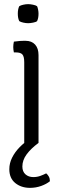

<svg xmlns="http://www.w3.org/2000/svg" viewBox="-20 -690 294 927"><path d="M132 3Q110.5 3 97 0V-389Q97 -417 88.2 -427Q79.5 -437 56 -437H47Q44 -450.5 44 -463Q44 -470 44.8 -475.8Q45.5 -481.5 47 -489Q63.5 -491.5 75.5 -492.2Q87.5 -493 95 -493H103Q133 -493 149.5 -474.8Q166 -456.5 166 -424V0Q152.5 3 132 3ZM125 217Q82.5 217 53.8 193.8Q25 170.5 25 127Q25 98 38.5 71Q52 44 75 20.5Q98 -3 127 -21Q138.5 -21 149 -14.8Q159.5 -8.5 166 0Q129.5 27 108.8 55Q88 83 88 114Q88 138.5 103 151.8Q118 165 141 165Q159 165 174.8 159.2Q190.5 153.5 203 147Q210.5 153 215.8 162.5Q221 172 221 185Q204.5 198.5 178.8 207.8Q153 217 125 217ZM116 -578Q105 -578 92.5 -580.8Q80 -583.5 73 -588Q66 -602 66 -624Q66 -646 73 -660Q80 -664.5 92.5 -667.2Q105 -670 116 -670Q126 -670 139.5 -667.2Q153 -664.5 159 -660Q162 -654 164 -643.5Q166 -633 166 -624Q166 -602 159 -588Q154 -583.5 140 -580.8Q126 -578 116 -578Z"/></svg>

Font: Signika Negative Light Light
Style: Regular
Weight: 300
Version: Version 2.001